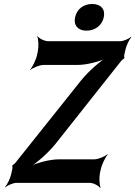

<svg xmlns="http://www.w3.org/2000/svg" viewBox="-20 -918 679 964"><path d="M259 -196 590 -614C593 -617 601 -624 603 -624L605 -628C603 -628 603 -639 604 -643L610 -669C614 -689 629 -720 639 -731L638 -733C627 -723 599 -711 583 -711H223C203 -711 176 -725 168 -737L167 -735C173 -722 175 -685 170 -661L166 -642C161 -618 143 -581 131 -568V-566C145 -578 179 -592 199 -592H370C417 -592 485 -610 521 -629L520 -633C485 -613 424 -560 387 -514L56 -99C53 -96 45 -89 43 -89L41 -85C43 -85 43 -73 42 -70L36 -43C32 -23 16 9 6 20L7 23C18 12 47 0 63 0H429C449 0 475 14 483 26L485 24C479 11 477 -26 482 -50L486 -68C491 -92 509 -129 521 -142L520 -144C506 -132 473 -118 453 -118H276C229 -118 162 -100 127 -81L126 -77C162 -97 222 -150 259 -196ZM414 -764C457 -764 492 -790 501 -831C510 -872 486 -898 443 -898C400 -898 366 -873 357 -831C348 -791 372 -764 414 -764Z"/></svg>

Font: Asimov
Style: EdgeExtremeIt
Weight: 500
Designer: Google
Version: Version 2.000980: 2014